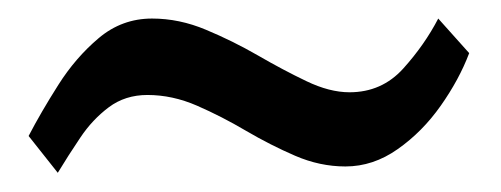

<svg xmlns="http://www.w3.org/2000/svg" viewBox="-20 -349 537 206"><path d="M450.2 -329.1 483.4 -292Q472.7 -263.7 452.9 -235.6Q433.1 -207.5 406.7 -189Q380.4 -170.4 350.6 -170.4Q323.2 -170.4 296.6 -181.9Q270 -193.4 243.9 -208.7Q217.8 -224.1 191.4 -235.6Q165 -247.1 138.2 -247.1Q114.3 -247.1 96.7 -233.9Q79.1 -220.7 66.2 -201.4Q53.2 -182.1 42 -163.6L10.7 -203.1Q23.9 -228.5 42.5 -257.8Q61 -287.1 85.9 -308.1Q110.8 -329.1 143.1 -329.1Q172.4 -329.1 200.9 -317.1Q229.5 -305.2 256.6 -289.6Q283.7 -273.9 308.6 -262Q333.5 -250 355 -250Q389.6 -250 412.6 -275.4Q435.5 -300.8 450.2 -329.1Z"/></svg>

Font: Scheherazade New
Style: Bold
Weight: 700
Designer: SIL International
Foundry: SIL International
Version: Version 4.000